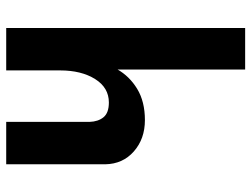

<svg xmlns="http://www.w3.org/2000/svg" viewBox="-118 -712 829 634"><g transform="rotate(90 297.0 -394.5)"><path d="M72 0V-789H209V-349L208 -366Q231 -407 273 -432.5Q315 -458 376 -458Q438 -458 479.5 -421.5Q521 -385 522 -327V0H382V-275Q381 -304 366.5 -321.5Q352 -339 318 -339Q269 -339 240.5 -293.5Q212 -248 212 -178V0Z"/></g></svg>

Font: Reem Kufi
Style: Regular
Weight: 400
Designer: Khaled Hosny
Version: Version 1.6